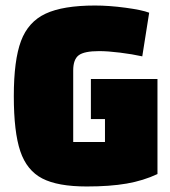

<svg xmlns="http://www.w3.org/2000/svg" viewBox="-20 -660 615 695"><path d="M550 -374V-30Q499 -6 438.5 4.5Q378 15 294 15Q189 15 133 -14Q77 -43 53.5 -112.5Q30 -182 30 -312Q30 -442 56 -511.5Q82 -581 145 -610.5Q208 -640 324 -640Q375 -640 434.5 -632Q494 -624 520 -614L495 -456Q459 -464 414.5 -469.5Q370 -475 339 -475Q285 -475 265 -460Q245 -445 245 -405V-146H360V-229H309V-374Z"/></svg>

Font: Changa ExtraBold
Style: Regular
Weight: 800
Designer: Eduardo Rodriguez Tunni
Foundry: Eduardo Rodriguez Tunni
Version: Version 2.002; ttfautohint (v1.5) -l 8 -r 50 -G 220 -x 14 -H